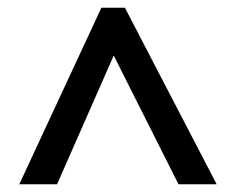

<svg xmlns="http://www.w3.org/2000/svg" viewBox="-20 -738 612 498"><path d="M30 -260 243 -718H304L542 -260H443L275 -594L128 -260Z"/></svg>

Font: Noto Sans Sundanese SemiBold
Style: Regular
Weight: 600
Version: Version 2.003